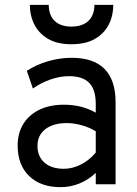

<svg xmlns="http://www.w3.org/2000/svg" viewBox="-20 -762 566 794"><path d="M231 12Q148 12 100.5 -34Q53 -80 53 -160Q53 -211.5 76.5 -249.5Q100 -287.5 143 -308.2Q186 -329 244 -329Q281.5 -329 314.2 -320.8Q347 -312.5 376 -296V-332Q376 -391.5 349 -419.2Q322 -447 265 -447Q228.5 -447 189.2 -433.5Q150 -420 116 -396L91 -469Q129.5 -494.5 178.8 -508.8Q228 -523 276 -523Q367 -523 412.5 -476.8Q458 -430.5 458 -339V0H376V-47Q346 -18.5 308.5 -3.2Q271 12 231 12ZM244 -64Q279.5 -64 314.2 -81.5Q349 -99 376 -131V-219Q350.5 -235 318 -244Q285.5 -253 256 -253Q200 -253 167.5 -227.8Q135 -202.5 135 -159Q135 -115 164 -89.5Q193 -64 244 -64ZM275.5 -579Q217 -579 179 -601.2Q141 -623.5 122.2 -660.5Q103.5 -697.5 103.5 -742H181.5Q181.5 -714.5 192 -694.2Q202.5 -674 223.5 -663Q244.5 -652 275.5 -652Q306.5 -652 327.8 -663Q349 -674 359.8 -694.2Q370.5 -714.5 370.5 -742H448.5Q448.5 -697.5 429.8 -660.5Q411 -623.5 372.5 -601.2Q334 -579 275.5 -579Z"/></svg>

Font: Undotted
Style: Regular
Weight: 400
Designer: Delve Withrington, Dave Bailey, Thomas Jockin
Foundry: Delve Fonts LLC
Version: Version 4.000